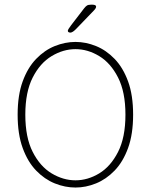

<svg xmlns="http://www.w3.org/2000/svg" viewBox="-20 -808 659 838"><path d="M309.5 10.5Q264 10.5 219.2 -7.5Q174.5 -25.5 137.8 -63.5Q101 -101.5 79 -162Q57 -222.5 57 -307.5Q57 -392.5 79 -452.8Q101 -513 137.8 -551Q174.5 -589 219.2 -607Q264 -625 309.5 -625Q354.5 -625 399 -607Q443.5 -589 480.2 -551Q517 -513 539 -452.8Q561 -392.5 561 -307.5Q561 -222.5 539 -162Q517 -101.5 480.2 -63.5Q443.5 -25.5 399 -7.5Q354.5 10.5 309.5 10.5ZM309.5 -21Q363 -21 413 -51.2Q463 -81.5 495.2 -144.8Q527.5 -208 527.5 -307.5Q527.5 -406.5 495.2 -469.8Q463 -533 413 -563.2Q363 -593.5 309.5 -593.5Q256 -593.5 205.5 -563.2Q155 -533 122.8 -469.8Q90.5 -406.5 90.5 -307.5Q90.5 -208 122.8 -144.8Q155 -81.5 205.5 -51.2Q256 -21 309.5 -21ZM286 -665.5Q284 -665.5 280 -667.2Q276 -669 276 -673.5Q276 -679 290.5 -698L347 -771.5Q354 -780.5 359.8 -784Q365.5 -787.5 376.5 -787.5H384.5Q390.5 -787.5 395 -785.5Q399.5 -783.5 399.5 -779Q399.5 -772.5 390.5 -763L314 -683.5Q306 -675 299 -670.2Q292 -665.5 286 -665.5Z"/></svg>

Font: Sono ExtraLight
Style: Regular
Weight: 200
Designer: Tyler Finck
Foundry: Tyler Finck
Version: Version 2.112